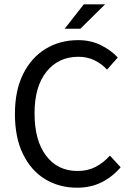

<svg xmlns="http://www.w3.org/2000/svg" viewBox="-20 -853 607 885"><path d="M335.4 12.2Q252.9 12.2 188.2 -27.1Q123.5 -66.4 86.2 -142.3Q48.8 -218.3 48.8 -327.6Q48.8 -436 86.7 -512Q124.5 -587.9 190.4 -627.9Q256.3 -668 340.3 -668Q399.4 -668 446.5 -644Q493.7 -620.1 522.9 -587.9L473.6 -532.2Q447.8 -559.6 414.8 -575.4Q381.8 -591.3 341.3 -591.3Q249.5 -591.3 194.3 -522.7Q139.2 -454.1 139.2 -330.6Q139.2 -205.6 192.4 -135.3Q245.6 -64.9 337.4 -64.9Q383.8 -64.9 419.7 -83.3Q455.6 -101.6 486.8 -135.7L536.1 -82Q497.6 -37.1 447.8 -12.5Q397.9 12.2 335.4 12.2ZM278.3 -720.7 366.2 -833H464.4L350.6 -720.7Z"/></svg>

Font: Varta Light Medium
Style: Regular
Weight: 500
Version: Version 1.004